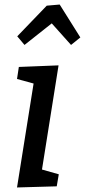

<svg xmlns="http://www.w3.org/2000/svg" viewBox="-20 -822 374 846"><path d="M88 -624 56 -662 186 -797 243 -802 334 -657 293 -624 208 -719ZM55 4 128 -454 55 -474 63 -527 238 -534 165 -75 239 -54 230 -1Z"/></svg>

Font: Bitter Medium
Style: Italic
Weight: 500
Italic angle: -9°
Designer: Sol Matas, and Bitter project Authors
Foundry: Sol Matas
Version: Version 2.001